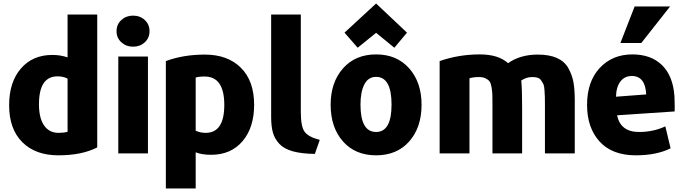

<svg xmlns="http://www.w3.org/2000/svg" viewBox="-20 -863 3906 1094"><path d="M534 -23Q446 22 313 22Q182 22 107 -53Q32 -128 32 -263Q32 -395 99 -472.5Q166 -550 278 -550Q325 -550 365 -536V-780H534ZM365 -112V-415Q341 -428 308 -428Q202 -428 202 -269Q202 -191 231 -148.5Q260 -106 314 -106Q343 -106 365 -112Z M832 -685Q832 -647 805 -622Q778 -597 738 -597Q699 -597 671.5 -622Q644 -647 644 -685Q644 -724 671.5 -749Q699 -774 738 -774Q778 -774 805 -749Q832 -724 832 -685ZM823 11H654V-541H823Z M1428 -266Q1428 -136 1362 -58.5Q1296 19 1183 19Q1130 19 1095 5V211H925V-515Q1025 -552 1147 -552Q1277 -552 1352.5 -477Q1428 -402 1428 -266ZM1258 -265Q1258 -427 1146 -427Q1111 -427 1095 -421V-118Q1121 -106 1152 -106Q1258 -106 1258 -265Z M1802 -66 1774 14Q1698 13 1648 -1Q1598 -15 1571.5 -43.5Q1545 -72 1535 -107.5Q1525 -143 1525 -196V-780H1694V-225Q1694 -140 1716.5 -111Q1739 -82 1802 -66Z M2382 -266Q2382 -137 2312 -57.5Q2242 22 2123 22Q2004 22 1934 -57.5Q1864 -137 1864 -266Q1864 -394 1934.5 -473.5Q2005 -553 2123 -553Q2241 -553 2311.5 -473.5Q2382 -394 2382 -266ZM2211 -267Q2211 -425 2123 -425Q2078 -425 2056 -382Q2034 -339 2034 -267Q2034 -111 2123 -111Q2211 -111 2211 -267ZM2123 -676 2018 -591 1943 -677 2123 -843 2299 -677 2227 -591Z M3255 11H3085V-266Q3085 -299 3084.5 -312.5Q3084 -326 3082.5 -349.5Q3081 -373 3076.5 -382.5Q3072 -392 3064 -404Q3056 -416 3043.5 -420Q3031 -424 3013 -424Q2978 -424 2950 -404Q2955 -357 2955 -254V11H2786V-266Q2786 -305 2785.5 -323Q2785 -341 2781 -365Q2777 -389 2769.5 -399Q2762 -409 2747 -416.5Q2732 -424 2710 -424Q2678 -424 2655 -417V11H2485V-515Q2594 -553 2714 -553Q2820 -553 2875 -503Q2944 -552 3044 -552Q3110 -552 3153.5 -532.5Q3197 -513 3218.5 -474.5Q3240 -436 3247.5 -394Q3255 -352 3255 -291Z M3824 -228 3496 -206Q3516 -111 3621 -111Q3703 -111 3771 -143L3801 -18Q3721 22 3603 22Q3468 22 3396.5 -56.5Q3325 -135 3325 -265Q3325 -398 3397 -475.5Q3469 -553 3583 -553Q3690 -553 3752.5 -491.5Q3815 -430 3823 -314Q3823 -308 3824 -278.5Q3825 -249 3824 -228ZM3662 -325Q3657 -430 3580 -430Q3539 -430 3515 -398.5Q3491 -367 3490 -312ZM3634 -618H3515L3596 -826H3798Z"/></svg>

Font: Repo
Style: ExtraBold
Weight: 800
Designer: Stefan Peev
Foundry: Context Ltd
Version: Version 001.000